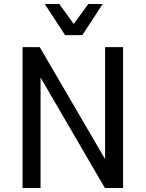

<svg xmlns="http://www.w3.org/2000/svg" viewBox="-20 -941 729 961"><path d="M93 0V-705H179L511 -136H506V-705H596V0H505L176 -565H183V0ZM306 -765 204 -921H277L349 -821L422 -921H494L392 -765Z"/></svg>

Font: Nunito Sans 7pt Condensed Medium
Style: Regular
Weight: 500
Width: 3
Designer: Vernon Adams
Foundry: Vernon Adams
Version: Version 3.101;gftools[0.9.27]